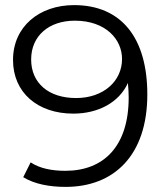

<svg xmlns="http://www.w3.org/2000/svg" viewBox="-20 -726 649 752"><path d="M270 -706C134 -706 31 -622 31 -491C31 -363 128 -281 267 -281C364 -281 446 -324 481 -401C483 -380 484 -360 484 -344C484 -154 387 -57 236 -57C184 -57 136 -66 100 -90L71 -32C115 -5 174 6 237 6C427 6 557 -118 557 -356C557 -577 456 -706 270 -706ZM278 -342C170 -342 102 -401 102 -493C102 -586 172 -645 273 -645C394 -645 458 -572 458 -495C458 -408 385 -342 278 -342Z"/></svg>

Font: Talent
Style: Regular
Weight: 400
Designer: Mike Powis
Version: Version 1.001;hotconv 1.0.109;makeotfexe 2.5.65596